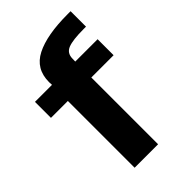

<svg xmlns="http://www.w3.org/2000/svg" viewBox="-234 -881 972 972"><g transform="rotate(-45 252.0 -395.0)"><path d="M133.5 0H301.5V-478H461V-592.5H301L301.5 -612Q301.5 -652 335.5 -665.5Q369.5 -679 448 -679H464.5V-789.5H444Q294.5 -789.5 214 -748.5Q133.5 -707.5 133.5 -612.5L134.5 -592.5H12.5V-478H133.5Z"/></g></svg>

Font: Anybody UltraCondensed Thin
Style: Bold
Weight: 700
Version: Version 1.111